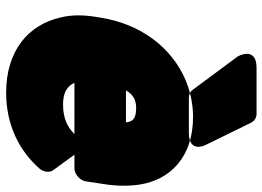

<svg xmlns="http://www.w3.org/2000/svg" viewBox="-138 -690 876 641"><g transform="rotate(90 300.5 -370.0)"><path d="M257 -180H428C404 -156 375 -142 329 -142C289 -142 268 -156 257 -180ZM497 -180H543C559 -180 582 -195 586 -218L595 -278C602 -320 602 -360 597 -396C581 -501 504 -576 371 -576C328 -576 287 -567 250 -552C140 -506 60 -402 39 -265L36 -246C30 -207 30 -168 39 -133C63 -27 149 48 290 48C399 48 485 3 543 -63C555 -77 558 -97 548 -110ZM389 -352H282C296 -375 312 -386 341 -386C376 -386 387 -375 389 -352ZM423 -562H307C296 -562 286 -567 281 -574L169 -725C169 -725 133 -788 207 -788H361C374 -788 385 -780 390 -770L464 -619C464 -619 495 -562 423 -562Z"/></g></svg>

Font: Asimov Print
Style: EIt
Weight: 500
Designer: Google
Version: Version 2.000980; 2014